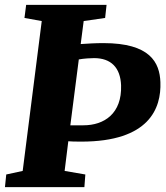

<svg xmlns="http://www.w3.org/2000/svg" viewBox="-31 -767 681 787"><path d="M-10.7 0H314.9L318.8 -51.8L233.9 -66.4L249 -188C259.8 -187 274.9 -186.5 302.2 -186.5C581.5 -186.5 630.4 -323.7 626.5 -430.2C623.5 -510.7 584.5 -590.3 393.1 -590.3C359.9 -590.3 329.6 -588.4 299.8 -586.4L312 -680.7L399.9 -693.4L405.8 -747.1H76.2L69.3 -693.4L140.1 -680.7L62 -66.4L-5.4 -51.8ZM257.3 -253.4 292 -523.4C313.5 -527.3 341.3 -528.8 354.5 -528.8C424.3 -528.8 462.4 -489.7 465.3 -417.5C469.2 -301.3 396 -253.4 311 -253.4C290 -253.4 274.9 -252.9 257.3 -253.4Z"/></svg>

Font: Merriweather
Style: Heavy Italic
Weight: 900
Italic angle: -7.5°
Designer: Eben Sorkin
Foundry: Eben Sorkin
Version: Version 1.001